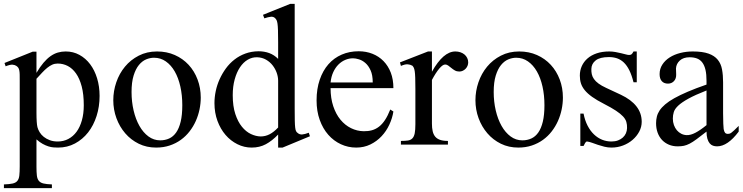

<svg xmlns="http://www.w3.org/2000/svg" viewBox="-26 -742 3811 985"><path d="M484.9 -250Q484.9 -298.3 472.2 -340.1Q459.5 -381.8 436.5 -412.4Q413.6 -442.9 381.6 -460.4Q349.6 -478 311 -478Q290 -478 270.8 -472.4Q251.5 -466.8 233.2 -453.9Q214.8 -440.9 197 -419.9Q179.2 -398.9 161.1 -368.2V-477.1H142.1L-2.9 -418.9L2.9 -401.9Q25.9 -411.1 38.1 -410.2Q50.3 -409.2 58.1 -403.8Q64.5 -399.4 67.9 -394.3Q71.3 -389.2 73 -380.6Q74.7 -372.1 75 -359.6Q75.2 -347.2 75.2 -328.1V111.8Q75.2 140.6 73.2 158.2Q71.3 175.8 63.2 185.8Q55.2 195.8 38.8 199.5Q22.5 203.1 -5.9 204.1V223.1H240.2V204.1Q212.4 203.1 196.5 199.2Q180.7 195.3 172.9 185.3Q165 175.3 163.1 158.2Q161.1 141.1 161.1 113.8V-26.9Q177.7 -12.2 192.9 -3.9Q208 4.4 221.9 8.8Q235.8 13.2 248.3 14.2Q260.7 15.1 272 15.1Q319.3 15.1 358.6 -5.9Q397.9 -26.9 426 -62.7Q454.1 -98.6 469.5 -147Q484.9 -195.3 484.9 -250ZM403.8 -202.1Q403.8 -158.7 394 -124.3Q384.3 -89.8 366.7 -65.9Q349.1 -42 324.5 -29.1Q299.8 -16.1 270 -16.1Q247.6 -16.1 229.7 -22.7Q211.9 -29.3 198.7 -39.8Q185.5 -50.3 177.5 -63.5Q169.4 -76.7 166 -89.8Q163.6 -99.6 162.4 -117.9Q161.1 -136.2 161.1 -164.1V-337.9Q176.8 -355 190.2 -369.4Q203.6 -383.8 216.3 -394Q229 -404.3 241.9 -410.2Q254.9 -416 270 -416Q297.4 -416 321.5 -403.6Q345.7 -391.1 364 -365.2Q382.3 -339.4 393.1 -298.8Q403.8 -258.3 403.8 -202.1Z M1003.9 -241.2Q1003.9 -291 987.5 -334.2Q971.2 -377.4 941.7 -409.4Q912.1 -441.4 870.8 -459.7Q829.6 -478 779.8 -478Q727.5 -478 685.8 -456.5Q644 -435.1 615 -399.9Q585.9 -364.7 570.6 -319.8Q555.2 -274.9 555.2 -228Q555.2 -179.7 571.3 -135.7Q587.4 -91.8 616.5 -58.1Q645.5 -24.4 685.8 -4.6Q726.1 15.1 774.9 15.1Q813 15.1 844.7 4.4Q876.5 -6.3 901.9 -24.7Q927.2 -43 946.5 -67.9Q965.8 -92.8 978.5 -121.3Q991.2 -149.9 997.6 -180.7Q1003.9 -211.4 1003.9 -241.2ZM909.2 -202.1Q909.2 -152.3 900.9 -117.9Q892.6 -83.5 877.7 -62.3Q862.8 -41 841.8 -31.5Q820.8 -22 795.9 -22Q762.7 -22 735.6 -42Q708.5 -62 689.2 -96.2Q669.9 -130.4 659.4 -175.3Q648.9 -220.2 648.9 -270Q648.9 -320.3 659.4 -354.2Q669.9 -388.2 686.5 -408.4Q703.1 -428.7 723.6 -437.3Q744.1 -445.8 764.2 -445.8Q797.9 -445.8 824.7 -427Q851.6 -408.2 870.4 -375.5Q889.2 -342.8 899.2 -298.3Q909.2 -253.9 909.2 -202.1Z M1564 -43 1558.1 -61Q1537.6 -53.2 1524.4 -52.2Q1511.2 -51.3 1502 -59.1Q1496.1 -63 1492.9 -69.1Q1489.7 -75.2 1488.3 -88.1Q1486.8 -101.1 1486.3 -123.8Q1485.8 -146.5 1485.8 -184.1V-722.2H1462.9L1323.2 -666L1330.1 -647.9Q1350.6 -654.8 1363.8 -656Q1377 -657.2 1385.3 -648.9Q1389.6 -644.5 1392.6 -639.2Q1395.5 -633.8 1397.5 -621.6Q1399.4 -609.4 1400.1 -586.9Q1400.9 -564.5 1400.9 -525.9V-439.9Q1380.4 -460.4 1355.2 -469.7Q1330.1 -479 1299.8 -479Q1263.7 -478.5 1232.9 -467.3Q1202.1 -456.1 1177 -436.5Q1151.9 -417 1132.8 -390.9Q1113.8 -364.7 1100.6 -335.4Q1087.4 -306.2 1080.8 -274.7Q1074.2 -243.2 1074.2 -212.9Q1074.2 -163.6 1089.6 -121.8Q1105 -80.1 1131.1 -49.8Q1157.2 -19.5 1191.9 -2.2Q1226.6 15.1 1265.1 15.1Q1305.7 15.1 1337.9 -2.2Q1370.1 -19.5 1400.9 -51.8V15.1H1423.8ZM1400.9 -87.9Q1378.9 -64.5 1357.2 -53.2Q1335.4 -42 1311 -42Q1286.6 -42.5 1261.2 -54.4Q1235.8 -66.4 1215.1 -91.8Q1194.3 -117.2 1181.2 -157.2Q1168 -197.3 1168 -253.9Q1168 -298.3 1178 -334.7Q1188 -371.1 1205.1 -396.7Q1222.2 -422.4 1245.1 -435.8Q1268.1 -449.2 1293.9 -448.2Q1318.8 -447.3 1338.9 -435.8Q1358.9 -424.3 1372.6 -406.7Q1386.2 -389.2 1393.6 -368.4Q1400.9 -347.7 1400.9 -328.1Z M1992.2 -169.9 1976.1 -180.2Q1963.4 -147.9 1949.2 -126.5Q1935.1 -105 1918.2 -92Q1901.4 -79.1 1881.8 -73.7Q1862.3 -68.4 1839.8 -68.8Q1805.7 -69.3 1774.9 -84.5Q1744.1 -99.6 1720.7 -127.9Q1697.3 -156.2 1683.6 -197.3Q1669.9 -238.3 1669.9 -290H1992.2Q1992.2 -334.5 1978.8 -369.4Q1965.3 -404.3 1941.4 -428.7Q1917.5 -453.1 1884.8 -466.1Q1852.1 -479 1814 -479Q1766.6 -479 1727.1 -461.9Q1687.5 -444.8 1658.9 -412.4Q1630.4 -379.9 1614.3 -333Q1598.1 -286.1 1598.1 -227.1Q1598.1 -171.4 1614.3 -126.7Q1630.4 -82 1658.2 -50.5Q1686 -19 1722.9 -2Q1759.8 15.1 1801.3 15.1Q1841.3 15.1 1874.3 -1Q1907.2 -17.1 1931.6 -43.2Q1956.1 -69.3 1971.4 -102.5Q1986.8 -135.7 1992.2 -169.9ZM1886.2 -318.8H1669.9Q1672.9 -348.6 1683.6 -371.8Q1694.3 -395 1710.2 -410.9Q1726.1 -426.8 1745.4 -434.8Q1764.6 -442.9 1785.2 -442.9Q1797.9 -442.9 1815.2 -437.7Q1832.5 -432.6 1848.4 -418.9Q1864.3 -405.3 1875.2 -381.1Q1886.2 -356.9 1886.2 -318.8Z M2376 -421.9Q2376 -434.1 2370.8 -444.6Q2365.7 -455.1 2356.9 -462.4Q2348.1 -469.7 2335.9 -473.9Q2323.7 -478 2310.1 -478Q2248 -478 2189.9 -374V-478H2169.9L2025.9 -421.9L2030.8 -403.8Q2052.2 -413.1 2065.4 -412.1Q2078.6 -411.1 2089.8 -404.8Q2094.2 -399.9 2096.9 -394.3Q2099.6 -388.7 2101.6 -376.7Q2103.5 -364.7 2104.2 -343.3Q2105 -321.8 2105 -285.2V-105Q2105 -75.2 2101.6 -58.1Q2098.1 -41 2089.6 -32.2Q2081.1 -23.4 2066.9 -21.2Q2052.7 -19 2030.8 -19V0H2272V-19Q2247.1 -19 2231.2 -24.7Q2215.3 -30.3 2206.3 -41.5Q2197.3 -52.7 2193.6 -69.3Q2189.9 -85.9 2189.9 -107.9V-332Q2209.5 -368.7 2227.3 -389.9Q2245.1 -411.1 2257.8 -411.1Q2266.1 -411.1 2273.7 -405.5Q2281.2 -399.9 2289.6 -393.1Q2297.9 -386.2 2307.6 -380.6Q2317.4 -375 2330.1 -375Q2339.8 -375 2348.1 -378.9Q2356.4 -382.8 2362.8 -389.4Q2369.1 -396 2372.6 -404.5Q2376 -413.1 2376 -421.9Z M2861.8 -241.2Q2861.8 -291 2845.5 -334.2Q2829.1 -377.4 2799.6 -409.4Q2770 -441.4 2728.8 -459.7Q2687.5 -478 2637.7 -478Q2585.4 -478 2543.7 -456.5Q2502 -435.1 2472.9 -399.9Q2443.8 -364.7 2428.5 -319.8Q2413.1 -274.9 2413.1 -228Q2413.1 -179.7 2429.2 -135.7Q2445.3 -91.8 2474.4 -58.1Q2503.4 -24.4 2543.7 -4.6Q2584 15.1 2632.8 15.1Q2670.9 15.1 2702.6 4.4Q2734.4 -6.3 2759.8 -24.7Q2785.2 -43 2804.4 -67.9Q2823.7 -92.8 2836.4 -121.3Q2849.1 -149.9 2855.5 -180.7Q2861.8 -211.4 2861.8 -241.2ZM2767.1 -202.1Q2767.1 -152.3 2758.8 -117.9Q2750.5 -83.5 2735.6 -62.3Q2720.7 -41 2699.7 -31.5Q2678.7 -22 2653.8 -22Q2620.6 -22 2593.5 -42Q2566.4 -62 2547.1 -96.2Q2527.8 -130.4 2517.3 -175.3Q2506.8 -220.2 2506.8 -270Q2506.8 -320.3 2517.3 -354.2Q2527.8 -388.2 2544.4 -408.4Q2561 -428.7 2581.5 -437.3Q2602.1 -445.8 2622.1 -445.8Q2655.8 -445.8 2682.6 -427Q2709.5 -408.2 2728.3 -375.5Q2747.1 -342.8 2757.1 -298.3Q2767.1 -253.9 2767.1 -202.1Z M3266.1 -117.2Q3266.1 -161.6 3239 -196.3Q3211.9 -231 3159.2 -255.9L3084 -291Q3059.6 -302.2 3044.4 -313.5Q3029.3 -324.7 3021 -336.7Q3012.7 -348.6 3010 -361.3Q3007.3 -374 3007.8 -388.2Q3008.3 -415 3030 -432.1Q3051.8 -449.2 3098.1 -449.2Q3120.1 -449.2 3139.2 -442.9Q3158.2 -436.5 3174.1 -421.6Q3189.9 -406.7 3202.4 -381.8Q3214.8 -356.9 3224.1 -319.8H3240.7V-478H3224.1Q3217.8 -465.8 3213.1 -462.9Q3208.5 -460 3201.2 -460Q3195.3 -460 3184.6 -462.9Q3173.8 -465.8 3160.4 -469Q3147 -472.2 3131.3 -475.1Q3115.7 -478 3100.1 -478Q3063.5 -478 3035.4 -468.5Q3007.3 -459 2988 -442.1Q2968.8 -425.3 2958.7 -402.8Q2948.7 -380.4 2948.7 -354Q2948.7 -332.5 2954.3 -314.5Q2960 -296.4 2973.9 -279.3Q2987.8 -262.2 3011.7 -245.1Q3035.6 -228 3072.8 -209Q3110.8 -189.5 3134 -174.1Q3157.2 -158.7 3170.2 -144.8Q3183.1 -130.9 3187.3 -116.5Q3191.4 -102.1 3190.9 -85Q3190.4 -70.8 3185.1 -58.3Q3179.7 -45.9 3169.4 -36.6Q3159.2 -27.3 3144.5 -21.7Q3129.9 -16.1 3110.8 -16.1Q3085.9 -16.1 3063.2 -25.1Q3040.5 -34.2 3021.5 -52.2Q3002.4 -70.3 2988.5 -97.2Q2974.6 -124 2967.8 -159.2H2951.2V6.8H2967.8Q2971.2 0 2975.6 -8.1Q2980 -16.1 2985.8 -16.1Q2997.6 -14.6 3011.5 -9.5Q3025.4 -4.4 3041.3 1Q3057.1 6.3 3074.7 10.7Q3092.3 15.1 3110.8 15.1Q3142.1 15.1 3170.2 4.4Q3198.2 -6.3 3219.5 -24.7Q3240.7 -43 3253.4 -66.9Q3266.1 -90.8 3266.1 -117.2Z M3763.7 -66.9V-96.2Q3749.5 -82 3741 -74Q3732.4 -65.9 3726.8 -61.8Q3721.2 -57.6 3717 -56.4Q3712.9 -55.2 3708.5 -55.2Q3698.7 -55.2 3693.8 -60.8Q3689 -66.4 3686.5 -80.1Q3685.5 -87.4 3684.6 -108.2Q3683.6 -128.9 3683.6 -161.1V-319.8Q3683.6 -356.4 3678.2 -385.7Q3672.9 -415 3656.2 -435.5Q3639.6 -456.1 3608.9 -467Q3578.1 -478 3527.8 -478Q3494.6 -478 3463.9 -470.2Q3433.1 -462.4 3409.7 -447.5Q3386.2 -432.6 3372.1 -410.9Q3357.9 -389.2 3357.9 -361.8Q3357.9 -338.4 3369.1 -325.7Q3380.4 -313 3400.9 -313Q3419.4 -313 3431.6 -325.9Q3443.8 -338.9 3442.9 -360.8L3441.9 -391.1Q3443.4 -415 3461.7 -431.6Q3480 -448.2 3511.7 -448.2Q3533.7 -448.2 3550 -441.9Q3566.4 -435.5 3577.1 -421.1Q3587.9 -406.7 3593.3 -383.5Q3598.6 -360.4 3598.6 -327.1V-308.1Q3543.5 -289.1 3502.9 -271.7Q3462.4 -254.4 3433.6 -238.3Q3404.8 -222.2 3386.5 -206.5Q3368.2 -190.9 3357.9 -175.3Q3347.7 -159.7 3343.8 -143.6Q3339.8 -127.4 3339.8 -109.9Q3339.8 -83 3347.9 -61Q3356 -39.1 3370.6 -23.7Q3385.3 -8.3 3405.5 0.2Q3425.8 8.8 3450.7 8.8Q3468.8 8.8 3482.7 5.9Q3496.6 2.9 3512.2 -5.1Q3527.8 -13.2 3547.9 -28.1Q3567.9 -43 3598.6 -66.9Q3598.6 -44.9 3603 -30.3Q3607.4 -15.6 3614.7 -6.8Q3622.1 2 3631.8 5.4Q3641.6 8.8 3652.8 8.8Q3707 8.8 3763.7 -66.9ZM3598.6 -100.1Q3566.9 -74.2 3541.7 -61Q3516.6 -47.9 3496.6 -48.8Q3481.9 -49.3 3469 -55.9Q3456.1 -62.5 3446.5 -73.7Q3437 -85 3431.4 -100.3Q3425.8 -115.7 3425.8 -133.8Q3425.8 -150.9 3430.7 -167Q3435.5 -183.1 3453.4 -200Q3471.2 -216.8 3505.6 -235.8Q3540 -254.9 3598.6 -277.8Z"/></svg>

Font: Galatia SIL
Style: Regular
Weight: 400
Designer: Development by SIL's NRSI team
Version: Version 2.1